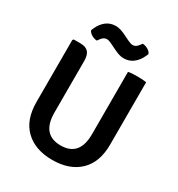

<svg xmlns="http://www.w3.org/2000/svg" viewBox="-208 -1022 1086 1171"><g transform="rotate(30 335.0 -437.0)"><path d="M595 -244.5Q595 -119.5 525.5 -53Q456 13.5 335 13.5Q214.5 13.5 145.2 -53Q76 -119.5 76 -244.5V-681.5L82.5 -688.5H130Q167.5 -688.5 185.2 -669Q203 -649.5 203 -607.5V-244Q203 -88.5 335.5 -88.5Q467.5 -88.5 467.5 -244V-683Q482.5 -686 499.2 -686.8Q516 -687.5 529.5 -687.5Q542.5 -687.5 561.2 -686.8Q580 -686 595 -683ZM288.5 -782.5Q280.5 -786 272.5 -788.8Q264.5 -791.5 256 -791.5Q235 -791.5 217.5 -767L207.5 -753Q189 -753.5 170.5 -764Q152 -774.5 145.5 -790.5L153 -808Q169.5 -845 197.8 -866.8Q226 -888.5 264.5 -888.5Q281.5 -888.5 297.5 -883.5Q313.5 -878.5 326.5 -872.5L377 -848Q385.5 -844 394.2 -841.2Q403 -838.5 411 -838.5Q432 -838.5 449.5 -863L459.5 -876.5Q478 -876 496.5 -865.8Q515 -855.5 521.5 -839L514 -822Q497.5 -785 469 -763Q440.5 -741 402.5 -741Q385.5 -741 369.2 -746.2Q353 -751.5 340.5 -757.5Z"/></g></svg>

Font: Signika Negative SC SemiBold
Style: Regular
Weight: 600
Designer: Anna Giedryś
Foundry: Anna Giedryś
Version: Version 2.000; ttfautohint (v1.8.3) -l 8 -r 50 -G 200 -x 9 -